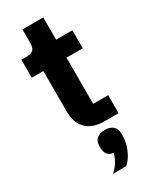

<svg xmlns="http://www.w3.org/2000/svg" viewBox="-237 -727 857 1062"><g transform="rotate(-30 191.5 -196.0)"><path d="M253 0Q177 0 137 -39Q97 -78 97 -153V-410H23V-525H60Q89 -525 100.5 -539Q112 -553 112 -581V-667H245V-525H349V-410H245V-115H341V0ZM146 275Q193 235 208 176Q158 172 158 115V104Q158 74 176.5 58Q195 42 228 42Q261 42 279.5 58Q298 74 298 104V118Q298 163 279 206.5Q260 250 231 275Z"/></g></svg>

Font: Anuphan
Style: Bold
Weight: 700
Designer: Mike Abbink, Paul van der Laan, Pieter van Rosmalen, Mint Tantisuwanna
Foundry: Bold Monday; Cadson Demak
Version: Version 3.002;hotconv 1.0.109;makeotfexe 2.5.65596